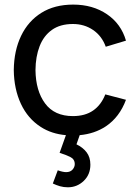

<svg xmlns="http://www.w3.org/2000/svg" viewBox="-20 -575 601 836"><path d="M275.5 240.5Q257 240.5 240.8 235.8Q224.5 231 210 224L231.5 166.5Q254 174.5 268 174.5Q286 174.5 295.8 163.5Q305.5 152.5 305.5 139.5Q305.5 118 285.5 108.2Q265.5 98.5 239.5 90.5L267 13.5Q204.5 8 158 -22Q101 -58.5 71 -123Q41 -187.5 40 -270Q41 -354.5 71.8 -418.8Q102.5 -483 160 -519Q217.5 -555 298.5 -555Q384 -555 445.8 -513Q507.5 -471 528.5 -398L440.5 -371.5Q423.5 -418.5 385.2 -444.5Q347 -470.5 297.5 -470.5Q242 -470.5 206 -444.8Q170 -419 152.5 -373.8Q135 -328.5 134.5 -270Q135.5 -180 176.2 -124.8Q217 -69.5 297.5 -69.5Q350.5 -69.5 385.5 -93.8Q420.5 -118 438.5 -164L528.5 -140.5Q500.5 -65 441 -25Q392 7.5 327 13.5L313 53.5Q340.5 66.5 357 88Q373.5 109.5 373.5 142Q373.5 185 344.5 212.8Q315.5 240.5 275.5 240.5Z"/></svg>

Font: Cns Manrope Med
Style: Regular
Weight: 500
Designer: Mikhail Sharanda
Foundry: Mikhail Sharanda
Version: Version 4.504